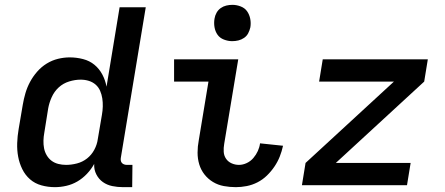

<svg xmlns="http://www.w3.org/2000/svg" viewBox="-20 -765 1840 793"><path d="M207 8Q178 8 151 0.5Q124 -7 104 -24.5Q84 -42 72 -66.5Q60 -91 55 -118Q50 -145 51 -174Q52 -203 57 -232L74 -332Q78 -356 85 -380Q92 -404 104 -426.5Q116 -449 133.5 -469Q151 -489 173 -502.5Q195 -516 219.5 -522Q244 -528 268 -528Q296 -528 323 -521Q350 -514 370 -497.5Q390 -481 402.5 -457.5Q415 -434 420 -407L474 -735H582L479 -113Q478 -107 479 -101.5Q480 -96 483.5 -92Q487 -88 492.5 -86Q498 -84 504 -84H527L526 8H488Q465 8 443.5 3.5Q422 -1 405 -13Q388 -25 378 -44.5Q368 -64 369 -86V-88Q357 -66 339 -47Q321 -28 299.5 -15.5Q278 -3 254 2.5Q230 8 207 8ZM253 -84Q275 -84 298 -90Q321 -96 339.5 -110.5Q358 -125 369.5 -146.5Q381 -168 384 -191L401 -291Q404 -308 404.5 -325Q405 -342 402.5 -358.5Q400 -375 393.5 -390Q387 -405 375 -415.5Q363 -426 347 -431Q331 -436 313 -436Q290 -436 265.5 -428.5Q241 -421 222.5 -404Q204 -387 193.5 -363.5Q183 -340 179 -317L163 -217Q160 -201 159.5 -184.5Q159 -168 162 -152.5Q165 -137 173 -123.5Q181 -110 193 -101Q205 -92 220.5 -88Q236 -84 253 -84Z M954 8Q929 8 904.5 3.5Q880 -1 859.5 -13.5Q839 -26 824.5 -44.5Q810 -63 803 -86Q796 -109 796 -134.5Q796 -160 801 -186L841 -428H699V-520H964L906 -171Q903 -154 904 -138Q905 -122 913.5 -109.5Q922 -97 936.5 -90.5Q951 -84 967 -84Q983 -84 999 -91.5Q1015 -99 1026.5 -112.5Q1038 -126 1045 -141.5Q1052 -157 1054 -173L1149 -163Q1144 -140 1135.5 -118.5Q1127 -97 1113.5 -77Q1100 -57 1082.5 -40Q1065 -23 1043.5 -12Q1022 -1 999 3.5Q976 8 954 8ZM939 -595Q922 -595 905 -601.5Q888 -608 878.5 -621.5Q869 -635 866 -652.5Q863 -670 866 -688Q868 -701 874.5 -712.5Q881 -724 891.5 -731.5Q902 -739 914.5 -742Q927 -745 940 -745Q957 -745 974 -738.5Q991 -732 1000.5 -718.5Q1010 -705 1013.5 -687.5Q1017 -670 1014 -652Q1011 -639 1005 -627.5Q999 -616 988 -608.5Q977 -601 964.5 -598Q952 -595 939 -595Z M1661 0H1227L1242 -92L1607 -428H1298L1313 -520H1747L1732 -428L1367 -92H1676Z"/></svg>

Font: Iosevka Semibold Extended
Style: Italic
Weight: 600
Width: 7
Italic angle: -9°
Monospace: yes
Designer: Belleve Invis
Foundry: Belleve Invis
Version: Version 32.5.0; ttfautohint (v1.8.4)